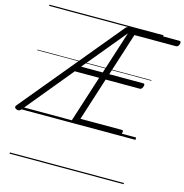

<svg xmlns="http://www.w3.org/2000/svg" viewBox="-223 -1039 1504 1569"><g transform="rotate(15 529.5 -255.0)"><path d="M819 0H445Q430 0 424 -5.5Q418 -11 422 -23L547 -413H341L1 0Q-7 11 -17 13.5Q-27 16 -39 11Q-51 6 -54 -2Q-57 -10 -47 -22L645 -859Q653 -868 660 -872Q667 -876 680 -875H1100Q1111 -875 1113.5 -869Q1116 -863 1113 -850Q1109 -837 1102.5 -831Q1096 -825 1086 -825H735L619 -463H908Q915 -463 917.5 -457Q920 -451 916 -438Q912 -425 905.5 -419Q899 -413 892 -413H602L486 -50H834Q845 -50 847 -44Q849 -38 845 -25Q842 -12 835.5 -6Q829 0 819 0ZM381 -463H564L680 -825ZM0 365H965V375H0ZM0 -20H965V0H0ZM0 -505H965V-500H0ZM0 -885H965V-875H0Z"/></g></svg>

Font: Playwrite DK Loopet Guides
Style: Regular
Weight: 400
Designer: Veronika Burian, José Scaglione
Foundry: TypeTogether
Version: Version 1.003